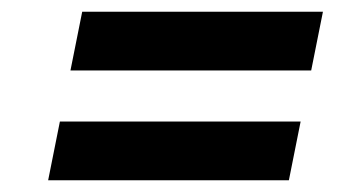

<svg xmlns="http://www.w3.org/2000/svg" viewBox="-20 -444 617 327"><path d="M100 -324 120 -424H530L510 -324ZM62 -137 82 -237H492L472 -137Z"/></svg>

Font: Piazzolla
Style: Bold Italic
Weight: 700
Italic angle: -11.3°
Designer: Juan Pablo del Peral
Foundry: Huerta Tipografica
Version: Version 1.330